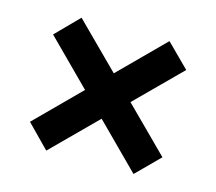

<svg xmlns="http://www.w3.org/2000/svg" viewBox="-75 -690 734 652"><g transform="rotate(15 292.0 -364.0)"><path d="M444 -130.5 57.5 -517.5 136.2 -597.5 524.2 -210.8ZM58.5 -210.8 445.2 -598 525.5 -518 137.2 -130.5Z"/></g></svg>

Font: Public Sans VF
Style: Regular
Weight: 400
Designer: Pablo Impallari, Rodrigo Fuenzalida (Modified by Dan O. Williams and USWDS)
Version: Version 1.003